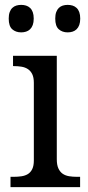

<svg xmlns="http://www.w3.org/2000/svg" viewBox="-20 -764 360 784"><path d="M36.1 -42Q52.7 -42 67.6 -44.2Q82.5 -46.4 93.8 -53.2Q105 -60.1 111.6 -73.5Q118.2 -86.9 118.2 -108.9V-425.8Q118.2 -447.8 111.6 -461.2Q105 -474.6 93.8 -481.9Q82.5 -489.3 67.6 -491.7Q52.7 -494.1 36.1 -494.1H33.2V-536.1H211.9V-113.8Q211.9 -90.3 218.5 -76.2Q225.1 -62 236.1 -54.4Q247.1 -46.9 262.2 -44.4Q277.3 -42 293.9 -42H307.1V0H22.9V-42ZM15.6 -688Q15.6 -703.6 19.5 -714.4Q23.4 -725.1 30.3 -731.7Q37.1 -738.3 46.4 -741.2Q55.7 -744.1 66.4 -744.1Q77.1 -744.1 86.4 -741.2Q95.7 -738.3 102.8 -731.7Q109.9 -725.1 113.8 -714.4Q117.7 -703.6 117.7 -688Q117.7 -672.9 113.8 -662.1Q109.9 -651.4 102.8 -644.5Q95.7 -637.7 86.4 -634.8Q77.1 -631.8 66.4 -631.8Q44.4 -631.8 30 -644.5Q15.6 -657.2 15.6 -688ZM205.6 -688Q205.6 -703.6 209.5 -714.4Q213.4 -725.1 220.2 -731.7Q227.1 -738.3 236.3 -741.2Q245.6 -744.1 256.3 -744.1Q267.1 -744.1 276.4 -741.2Q285.6 -738.3 292.7 -731.7Q299.8 -725.1 303.7 -714.4Q307.6 -703.6 307.6 -688Q307.6 -672.9 303.7 -662.1Q299.8 -651.4 292.7 -644.5Q285.6 -637.7 276.4 -634.8Q267.1 -631.8 256.3 -631.8Q234.4 -631.8 220 -644.5Q205.6 -657.2 205.6 -688Z"/></svg>

Font: Droid Serif
Style: Regular
Weight: 400
Designer: Monotype Design team
Foundry: Monotype Imaging Inc.
Version: Version 1.03